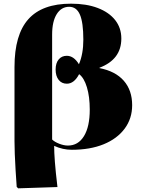

<svg xmlns="http://www.w3.org/2000/svg" viewBox="-20 -802 767 1046"><path d="M79 224 71 216Q68 174 65 126.5Q62 79 60.5 37Q59 -5 59 -32V-437Q59 -613 134.5 -697.5Q210 -782 367 -782Q451 -782 512.5 -758.5Q574 -735 607.5 -692.5Q641 -650 641 -592Q641 -478 522 -433V-431Q609 -414 654.5 -362Q700 -310 700 -229Q700 -156 659 -101Q618 -46 544.5 -16Q471 14 371 14Q322 14 276 -7H275Q275 27 279 80Q283 133 293 217ZM350 -9Q406 -9 437.5 -60.5Q469 -112 469 -205Q469 -275 453.5 -326.5Q438 -378 411 -398Q384 -346 344 -346Q316 -346 299.5 -367Q283 -388 283 -423Q283 -458 299.5 -478Q316 -498 344 -498Q382 -498 410 -452Q434 -508 434 -586Q434 -679 415.5 -722Q397 -765 357 -765Q314 -765 289 -725Q264 -685 264 -614V-42Q277 -29 302.5 -19Q328 -9 350 -9Z"/></svg>

Font: Literata 72pt Black
Style: Regular
Weight: 900
Designer: Latin by Veronika Burian and Jose Scaglione. Greek by Irene Vlachou. Cyrillic by Vera Evstafieva.
Foundry: TypeTogether
Version: Version 3.002